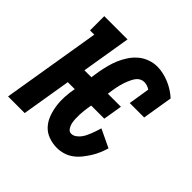

<svg xmlns="http://www.w3.org/2000/svg" viewBox="-157 -660 800 800"><g transform="rotate(45 242.5 -260.0)"><path d="M281 8Q255 8 231.5 -0.5Q208 -9 192 -26.5Q176 -44 167.5 -67Q159 -90 155.5 -115Q152 -140 153.5 -166Q155 -192 160 -218H119L83 0H-15L57 -436H32V-520H169L133 -302H174L180 -341Q184 -363 189.5 -384Q195 -405 203.5 -425Q212 -445 225 -464.5Q238 -484 255.5 -498.5Q273 -513 294.5 -520.5Q316 -528 337 -528Q356 -528 374.5 -523.5Q393 -519 409.5 -512Q426 -505 441.5 -495Q457 -485 470 -473L448 -339H363L378 -433Q371 -438 362 -441Q353 -444 344 -444Q335 -444 326.5 -440Q318 -436 312 -429Q306 -422 301.5 -413.5Q297 -405 293.5 -396.5Q290 -388 287 -379.5Q284 -371 282 -362.5Q280 -354 278 -345Q276 -336 275 -328L271 -302H348L334 -218H257L255 -208Q253 -195 251.5 -182.5Q250 -170 249.5 -157.5Q249 -145 249.5 -132.5Q250 -120 252.5 -108.5Q255 -97 262 -86.5Q269 -76 281 -76Q292 -76 302 -83Q312 -90 319 -99Q326 -108 331 -118.5Q336 -129 340 -139Q344 -149 347.5 -160Q351 -171 354 -181L434 -143Q429 -126 421.5 -108Q414 -90 403.5 -73.5Q393 -57 380.5 -41.5Q368 -26 352 -14.5Q336 -3 317.5 2.5Q299 8 281 8Z"/></g></svg>

Font: Iosevka Curly Slab Semibold
Style: Italic
Weight: 600
Italic angle: -9°
Monospace: yes
Designer: Belleve Invis
Foundry: Belleve Invis
Version: Version 22.1.2; ttfautohint (v1.8.4)